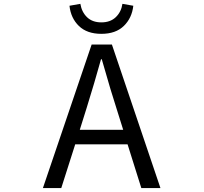

<svg xmlns="http://www.w3.org/2000/svg" viewBox="-20 -961 1040 981"><path d="M605.5 -941.4 661.1 -931.6Q654.3 -869.1 612.8 -828.6Q571.3 -788.1 498 -788.1Q424.8 -788.1 383.3 -828.1Q341.8 -868.2 335 -931.6L390.6 -941.4Q397.5 -899.4 424.8 -873Q452.1 -846.7 498 -846.7Q543.9 -846.7 571.8 -873.5Q599.6 -900.4 605.5 -941.4ZM387.7 -297.9H609.4L574.2 -410.2Q550.8 -480.5 500 -658.2H496.1Q461.9 -535.2 422.9 -410.2ZM702.1 0 631.8 -223.6H364.3L293 0H199.2L448.2 -733.4H551.8L799.8 0Z"/></svg>

Font: GenEi Gothic M Regular
Style: Regular
Weight: 400
Designer: o_tamon (Modified); [Source Han Sans]
Ryoko NISHIZUKA  (kana & ideographs); Paul D. Hunt (Latin, Greek & Cyrillic); Wenl
Version: Version 1.1a;Original Version 1.004